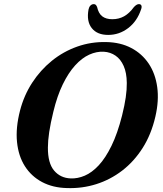

<svg xmlns="http://www.w3.org/2000/svg" viewBox="-20 -922 812 954"><path d="M509 -713Q579 -711.5 632.2 -683.5Q685.5 -655.5 718.8 -606Q752 -556.5 761.2 -489.2Q770.5 -422 752 -342.5Q731.5 -254 688.8 -186.8Q646 -119.5 587 -74.2Q528 -29 458.2 -7Q388.5 15 313.5 12.5Q243 11 189.5 -17.2Q136 -45.5 103.8 -96Q71.5 -146.5 64.5 -216.8Q57.5 -287 79.5 -372.5Q99 -448 139.8 -510.8Q180.5 -573.5 237.5 -619.8Q294.5 -666 363.8 -690.5Q433 -715 509 -713ZM331 -35.5Q365.5 -34 401.2 -49.2Q437 -64.5 470.8 -100.8Q504.5 -137 534.2 -198Q564 -259 586.5 -348Q599 -398 604.8 -438Q610.5 -478 610 -510Q609.5 -560.5 594.5 -594.2Q579.5 -628 554 -645.5Q528.5 -663 496 -665Q460 -667 423.5 -650.5Q387 -634 353.5 -597.2Q320 -560.5 292 -503Q264 -445.5 245 -366.5Q231 -309.5 224.5 -265.8Q218 -222 218 -189Q217.5 -111.5 248.8 -74.5Q280 -37.5 331 -35.5ZM538 -826.5Q570.5 -826.5 596.5 -841Q622.5 -855.5 645.5 -887Q652.5 -894.5 658.5 -898Q664.5 -901.5 670 -901.5Q679.5 -901.5 682.5 -894.5Q685.5 -887.5 681 -875.5Q661.5 -816.5 617 -782.5Q572.5 -748.5 517.5 -748.5Q462.5 -748.5 435.8 -782.5Q409 -816.5 420 -875.5Q422.5 -887.5 429.5 -894.5Q436.5 -901.5 446 -901.5Q452 -901.5 455.8 -898Q459.5 -894.5 462.5 -887Q469.5 -855 488.2 -840.8Q507 -826.5 538 -826.5Z"/></svg>

Font: Fraunces SemiBold
Style: Italic
Weight: 600
Italic angle: -16°
Version: Version 1.000;[b76b70a41]